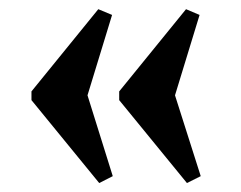

<svg xmlns="http://www.w3.org/2000/svg" viewBox="-20 -451 524 418"><path d="M196 -52.5 48.5 -233V-252L194 -431L224 -418.5L170.5 -243.5L225.5 -67.5ZM387 -52.5 239.5 -233V-252L385 -431L414.5 -418.5L361 -243.5L417 -67.5Z"/></svg>

Font: Libre Caslon Text
Style: Bold
Weight: 700
Designer: Pablo Impallari, Rodrigo Fuenzalida, Katja Schimmel
Foundry: Pablo Impallari, Rodrigo Fuenzalida
Version: Version 2.000